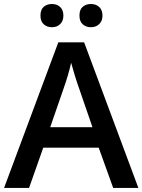

<svg xmlns="http://www.w3.org/2000/svg" viewBox="-20 -925 701 945"><path d="M0 0ZM537.1 0 465.8 -198.2H192.9L123 0H0L267.1 -716.8H394L661.1 0ZM435.1 -298.8 368.2 -493.2Q360.8 -512.7 347.9 -554.7Q335 -596.7 330.1 -616.2Q316.9 -556.2 291.5 -484.9L227.1 -298.8ZM179.2 -848.1Q179.2 -878.4 195.6 -891.8Q211.9 -905.3 235.4 -905.3Q261.2 -905.3 276.6 -890.1Q292 -875 292 -848.1Q292 -822.3 276.4 -806.6Q260.7 -791 235.4 -791Q211.9 -791 195.6 -805.2Q179.2 -819.3 179.2 -848.1ZM371.1 -848.1Q371.1 -878.4 387.5 -891.8Q403.8 -905.3 427.2 -905.3Q453.1 -905.3 468.8 -890.1Q484.4 -875 484.4 -848.1Q484.4 -821.8 468.3 -806.4Q452.1 -791 427.2 -791Q403.8 -791 387.5 -805.2Q371.1 -819.3 371.1 -848.1Z"/></svg>

Font: Open Sans Semibold
Style: Regular
Weight: 600
Foundry: Ascender Corporation
Version: Version 1.10; ttfautohint (v1.5.65-e2d9)